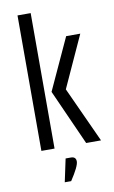

<svg xmlns="http://www.w3.org/2000/svg" viewBox="-99 -771 599 1005"><g transform="rotate(-10 201.0 -268.5)"><path d="M215 61Q242 61 242 86.5Q242 112 195 183H161L187 61ZM69 -720H139V0H69ZM301 -569H376L251 -295L386 0H307L175 -295Z"/></g></svg>

Font: Khand
Style: Regular
Weight: 400
Designer: Devanagari: Sanchit Sawaria, Jyotish Sonowal; Latin: Satya Rajpurohit
Foundry: Indian Type Foundry
Version: Version 1.101;PS 1.0;hotconv 1.0.78;makeotf.lib2.5.61930; tt